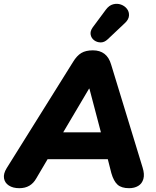

<svg xmlns="http://www.w3.org/2000/svg" viewBox="-34 -978 817 1007"><path d="M67 9Q34 9 12.5 -5Q-9 -19 -13 -43Q-17 -67 1 -96L349 -653Q369 -686 392.5 -700Q416 -714 453 -714Q490 -714 514 -695.5Q538 -677 549 -639L714 -99Q725 -64 718 -39.5Q711 -15 691 -3Q671 9 643 9Q603 9 582.5 -9.5Q562 -28 550 -70L522 -180L573 -143H173L235 -176L156 -42Q142 -17 120 -4Q98 9 67 9ZM433 -513 278 -251 256 -284H536L505 -247L435 -513ZM531 -772Q513 -755 493.5 -755.5Q474 -756 459.5 -767Q445 -778 441.5 -796Q438 -814 452 -834L521 -927Q538 -950 559.5 -955.5Q581 -961 600.5 -954Q620 -947 632 -931.5Q644 -916 642.5 -895.5Q641 -875 620 -856Z"/></svg>

Font: Nunito ExtraLight Black
Style: Italic
Weight: 900
Italic angle: -9°
Version: Version 3.602